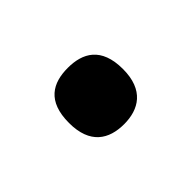

<svg xmlns="http://www.w3.org/2000/svg" viewBox="-40 -235 342 342"><g transform="rotate(-45 131.0 -64.0)"><path d="M131 7C168 7 199 -11 199 -64C199 -119 168 -135 131 -135C93 -135 63 -119 63 -64C63 -11 93 7 131 7Z"/></g></svg>

Font: Noto Serif Thai Medium
Style: Regular
Weight: 500
Designer: Monotype Design Team
Foundry: Monotype Imaging Inc.
Version: Version 1.901;PS 001.901;hotconv 1.0.88;makeotf.lib2.5.64775